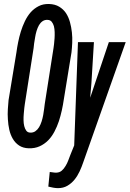

<svg xmlns="http://www.w3.org/2000/svg" viewBox="-20 -742 658 974"><path d="M303.2 -234.4 342.8 -477.1Q345.2 -498.5 346.4 -524.7Q347.7 -550.8 344.7 -578.1Q341.8 -605 334.7 -630.4Q327.6 -655.8 314.5 -675.8Q301.3 -695.3 280.3 -708Q259.3 -720.7 229.5 -721.7Q199.2 -722.7 176.3 -710.9Q153.3 -699.2 135.7 -679.7Q118.7 -660.2 106.2 -634.3Q93.8 -608.4 85.4 -581.1Q77.1 -553.7 71.8 -526.6Q66.4 -499.5 63.5 -477.1L23.4 -233.9Q21.5 -213.9 19.8 -188.2Q18.1 -162.6 20 -136.2Q21.5 -108.9 27.3 -83.3Q33.2 -57.6 45.4 -37.1Q57.6 -16.6 77.1 -3.7Q96.7 9.3 125.5 10.3Q156.7 11.2 180.9 0.2Q205.1 -10.7 224.1 -29.8Q242.7 -48.8 256.1 -74.2Q269.5 -99.6 278.8 -127.4Q287.6 -154.8 293.7 -182.6Q299.8 -210.4 303.2 -234.4ZM443.8 -320.8 456.5 -528.3H375.5L356.4 -4.4L336.9 43.9Q332 56.2 326.4 71.5Q320.8 86.9 312.5 100.1Q304.2 114.3 293.2 123.8Q282.2 133.3 266.1 133.8Q257.8 134.3 249.3 132.6Q240.7 130.9 232.4 130.4L225.1 204.6Q237.3 207.5 249.8 210Q262.2 212.4 274.4 212.4Q301.3 212.4 321.8 200.4Q342.3 188.5 357.9 169.4Q373 150.9 383.8 127.7Q394.5 104.5 401.9 82.5L617.7 -528.3H532.2L437.5 -246.1ZM251.5 -498 207 -214.4Q205.6 -204.6 203.9 -189.7Q202.1 -174.8 199.2 -158.7Q196.3 -142.6 191.2 -126.2Q186 -109.9 178.2 -96.7Q170.4 -84 159.2 -76.2Q147.9 -68.4 132.8 -69.3Q120.1 -69.8 113.3 -79.1Q106.4 -88.4 103 -102.1Q99.6 -115.7 99.4 -132.3Q99.1 -148.9 100.6 -165Q101.6 -180.7 103.3 -194.1Q105 -207.5 106 -214.4L150.4 -497.6Q151.4 -506.8 153.1 -521.5Q154.8 -536.1 158.2 -552.7Q160.6 -568.8 165.5 -585Q170.4 -601.1 177.7 -614.3Q185.1 -627 196 -634.5Q207 -642.1 221.7 -641.1Q234.9 -640.6 242.2 -631.6Q249.5 -622.6 253.4 -609.4Q256.8 -595.7 257.3 -579.3Q257.8 -563 256.8 -547.9Q255.9 -531.7 254.2 -518.3Q252.4 -504.9 251.5 -498Z"/></svg>

Font: Roboto Mono SemiBold
Style: Italic
Weight: 600
Italic angle: -10°
Monospace: yes
Designer: Google
Version: Version 3.000